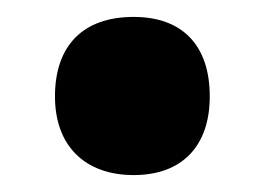

<svg xmlns="http://www.w3.org/2000/svg" viewBox="-20 -466 313 227"><path d="M45 -352C45 -293 81 -259 138 -259C195 -259 228 -293 228 -352C228 -412 196 -446 138 -446C78 -446 45 -412 45 -352Z"/></svg>

Font: Noto Sans Lao ExtraCondensed Black
Style: Regular
Weight: 900
Width: 2
Designer: Monotype Design Team
Foundry: Monotype Imaging Inc.
Version: Version 2.003